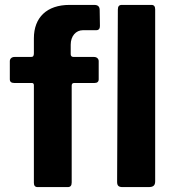

<svg xmlns="http://www.w3.org/2000/svg" viewBox="-20 -762 708 782"><path d="M280 -530C272 -530 268 -534 268 -541V-580C268 -615 289 -639 318 -639H372C382 -639 387 -645 387 -656L386 -721C386 -735 379 -742 364 -742H263C171 -742 118 -691 118 -606V-545C118 -534 115 -530 106 -530H39C27 -530 20 -522 20 -513V-439C20 -429 26 -424 38 -424H110C115 -424 118 -421 118 -415V-17C118 -6 123 0 133 0H256C267 0 272 -6 272 -19V-413C272 -420 275 -424 282 -424H365C376 -424 382 -429 382 -439V-513C382 -522 375 -530 363 -530ZM612 -724C612 -736 607 -742 597 -742H476C465 -742 460 -736 460 -723L457 -21C457 -6 463 0 479 0H585C605 0 612 -7 612 -24Z"/></svg>

Font: Libre Franklin
Style: Bold
Weight: 700
Designer: Pablo Impallari, Rodrigo Fuenzalida
Foundry: Impallari Type
Version: Version 1.002; ttfautohint (v1.5)